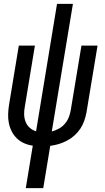

<svg xmlns="http://www.w3.org/2000/svg" viewBox="-20 -755 540 990"><path d="M113 215 149 -4Q126 -7 104.5 -16.5Q83 -26 67 -41.5Q51 -57 40.5 -77.5Q30 -98 25.5 -121Q21 -144 22 -168.5Q23 -193 27 -217L77 -520H160L108 -205Q104 -185 104.5 -165Q105 -145 112 -127Q119 -109 133 -96.5Q147 -84 166 -78L274 -735H356L247 -77Q266 -82 284 -92Q302 -102 315 -117.5Q328 -133 335 -151Q342 -169 345 -188L400 -520H483L426 -176Q422 -154 414.5 -132.5Q407 -111 394.5 -92Q382 -73 364.5 -57Q347 -41 326 -30Q305 -19 283.5 -12.5Q262 -6 239 -3L203 215Z"/></svg>

Font: Iosevka Medium
Style: Italic
Weight: 500
Italic angle: -9°
Monospace: yes
Designer: Belleve Invis
Foundry: Belleve Invis
Version: Version 32.5.0; ttfautohint (v1.8.4)